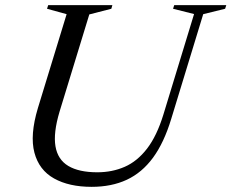

<svg xmlns="http://www.w3.org/2000/svg" viewBox="-20 -715 898 745"><path d="M211 -281.5Q186.5 -199.5 195.2 -147.5Q204 -95.5 245.2 -71Q286.5 -46.5 357.5 -46.5Q415.5 -46.5 464 -67.8Q512.5 -89 550.5 -138.2Q588.5 -187.5 614 -270.5L733 -660.5L651.5 -681L656 -695H858L853.5 -681L768.5 -660L644.5 -254Q616.5 -161.5 573.8 -103.2Q531 -45 472 -17.5Q413 10 335.5 10Q248 10 189.8 -22.5Q131.5 -55 113.5 -122.8Q95.5 -190.5 127 -295.5L238.5 -660L162.5 -681L167 -695H416L412 -681L326.5 -659Z"/></svg>

Font: Newsreader 48pt
Style: Italic
Weight: 400
Italic angle: -17°
Version: Version 1.003